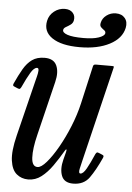

<svg xmlns="http://www.w3.org/2000/svg" viewBox="-67 -793 581 844"><g transform="rotate(5 223.5 -371.0)"><path d="M410 -752Q436.5 -752 450.2 -735.2Q464 -718.5 458.5 -692Q448.5 -645 395.8 -617.5Q343 -590 263.5 -590Q183 -590 142.2 -617.8Q101.5 -645.5 111.5 -693Q117 -719 138 -735.5Q159 -752 185.5 -752Q208 -752 220.2 -738.5Q232.5 -725 228.5 -704.5Q226 -692.5 216.2 -685.5Q206.5 -678.5 196.8 -673.2Q187 -668 185.5 -660Q183 -647.5 206 -639.5Q229 -631.5 276.5 -631.5Q319 -631.5 343.8 -640Q368.5 -648.5 371 -660Q372.5 -668.5 365.2 -673.5Q358 -678.5 351 -685.2Q344 -692 347 -704.5Q351 -725 369.2 -738.5Q387.5 -752 410 -752ZM-11 -405.5Q6 -443 22.2 -471Q38.5 -499 60.2 -514.5Q82 -530 115.5 -530Q155.5 -530 168.5 -501.2Q181.5 -472.5 170.5 -428L112.5 -190Q97 -127.5 99 -88.2Q101 -49 125.5 -49Q141.5 -49 164.8 -75.8Q188 -102.5 213 -146.2Q238 -190 259 -241.8Q280 -293.5 291.5 -343.5L330 -512.5Q332 -520 341.5 -520H412Q419.5 -520 420.8 -518.8Q422 -517.5 420.5 -511.5L320 -96Q315.5 -78 311 -57.5Q306.5 -37 316 -37Q328 -37 342.2 -62.2Q356.5 -87.5 373.5 -127Q376.5 -133 379.5 -135Q382.5 -137 389.5 -134L402.5 -128.5Q409 -126 410.2 -123.5Q411.5 -121 409 -114.5Q383.5 -58.5 359 -24.2Q334.5 10 287.5 10Q248 10 236.5 -19.5Q225 -49 236 -91.5L244.5 -124.5Q247.5 -136 245.2 -137Q243 -138 239 -131Q218 -95 195.5 -63Q173 -31 147 -11Q121 9 89 9Q59.5 9 38 -8.8Q16.5 -26.5 10.8 -67.5Q5 -108.5 22.5 -179L83 -424Q84.5 -430.5 88.2 -444.5Q92 -458.5 92.8 -470.8Q93.5 -483 86 -483Q72.5 -483 57.5 -457.8Q42.5 -432.5 24.5 -393Q21.5 -387 18.5 -385Q15.5 -383 8.5 -386L-4.5 -391.5Q-11 -394 -12.2 -396.5Q-13.5 -399 -11 -405.5Z"/></g></svg>

Font: Besley* Condensed
Style: Italic
Weight: 400
Width: 3
Italic angle: -13°
Designer: Owen Earl
Foundry: indestructible type*
Version: Version 3.000; ttfautohint (v1.8.3)